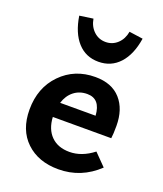

<svg xmlns="http://www.w3.org/2000/svg" viewBox="-127 -749 712 840"><g transform="rotate(20 229.5 -329.0)"><path d="M100 -656 163 -665Q169 -630 192 -608.5Q215 -587 247 -587Q279 -587 302 -608.5Q325 -630 331 -665L395 -656Q383 -579 344.5 -537Q306 -495 247 -495Q188 -495 150 -537Q112 -579 100 -656ZM374 -123 428 -68Q349 7 243 7Q150 7 93 -47Q36 -101 36 -196Q36 -298 99.5 -363Q163 -428 259 -428Q336 -428 377 -382Q418 -336 418 -258Q418 -220 415 -200H143Q146 -144 177.5 -112.5Q209 -81 263 -81Q320 -81 374 -123ZM251 -346Q215 -346 189 -325.5Q163 -305 152 -269H317Q312 -346 251 -346Z"/></g></svg>

Font: EauTest
Style: Bold
Weight: 700
Designer: Christian Thalmann (Catharsis Fonts)
Version: Version 0.001;PS 000.001;hotconv 1.0.88;makeotf.lib2.5.64775